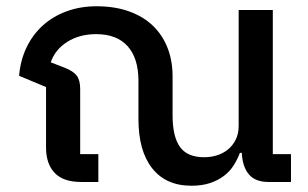

<svg xmlns="http://www.w3.org/2000/svg" viewBox="-20 -581 983 613"><path d="M591 12Q510 12 466 -43.5Q422 -99 422 -201V-323Q422 -395 387.5 -433.5Q353 -472 287 -472Q234 -472 195 -447.5Q156 -423 142 -382L186 -365Q214 -354 225 -339.5Q236 -325 236 -297V-89H294V0H239Q182 0 154.5 -29Q127 -58 127 -110V-303L41 -339Q45 -388 64.5 -429Q84 -470 116.5 -499.5Q149 -529 193 -545Q237 -561 288 -561Q347 -561 392.5 -544.5Q438 -528 468.5 -498.5Q499 -469 515 -428Q531 -387 531 -337V-213Q531 -145 554.5 -112Q578 -79 632 -79Q653 -79 672.5 -85Q692 -91 707.5 -103.5Q723 -116 732.5 -135Q742 -154 742 -179V-549H851V-89H909V0H837Q795 0 774.5 -24.5Q754 -49 752 -93H746Q738 -72 726 -53Q714 -34 695 -19.5Q676 -5 650.5 3.5Q625 12 591 12Z"/></svg>

Font: IBM Plex Sans Thai Medm
Style: Regular
Weight: 500
Designer: Mike Abbink, Paul van der Laan, Pieter van Rosmalen, Ben Mitchell, Mark Frömberg
Foundry: Bold Monday
Version: Version 1.2